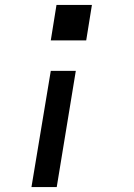

<svg xmlns="http://www.w3.org/2000/svg" viewBox="-20 -540 540 775"><path d="M185 -377 208 -520H351L328 -377ZM107 215 185 -254H286L209 215Z"/></svg>

Font: Iosevka SS04 Semibold Oblique
Style: Regular
Weight: 600
Italic angle: -9°
Monospace: yes
Designer: Belleve Invis
Foundry: Belleve Invis
Version: Version 19.0.0; ttfautohint (v1.8.4)